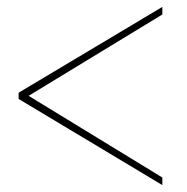

<svg xmlns="http://www.w3.org/2000/svg" viewBox="-20 -537 542 557"><path d="M34 -268 451 -517V-495L63 -259L451 -22V0L34 -250Z"/></svg>

Font: Raleway Thin Thin
Style: Regular
Weight: 250
Version: Version 4.026